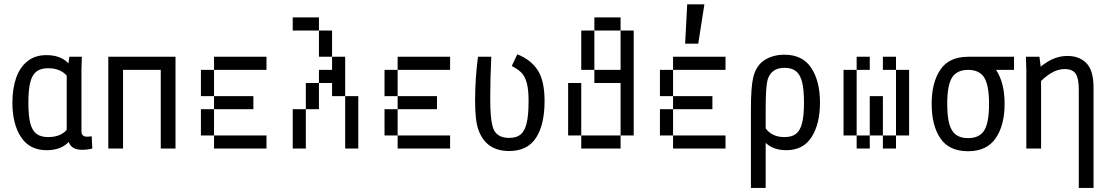

<svg xmlns="http://www.w3.org/2000/svg" viewBox="-20 -708 5290 915"><path d="M301.8 -63.5 297.9 -78.1V-358.4L301.8 -374L310.5 -437.5H370.1L368.2 -375V-82Q368.2 -70.3 374.5 -63.5Q380.9 -56.6 394.5 -56.6Q403.3 -56.6 417 -58.6L419.9 0Q395.5 5.9 370.1 5.9Q335.9 5.9 318.8 -12.2Q301.8 -30.3 301.8 -63.5ZM350.6 -308.6 322.3 -295.9Q310.5 -341.8 281.7 -362.3Q252.9 -382.8 210 -382.8Q174.8 -382.8 154.3 -367.7Q133.8 -352.5 124.5 -316.9Q115.2 -281.2 115.2 -218.8Q115.2 -155.3 124.5 -120.1Q133.8 -85 154.3 -69.8Q174.8 -54.7 210 -54.7Q253.9 -54.7 282.7 -75.2Q311.5 -95.7 322.3 -142.6L351.6 -129.9Q339.8 -62.5 303.2 -27.3Q266.6 7.8 202.1 7.8Q121.1 7.8 80.1 -54.7Q39.1 -117.2 39.1 -218.8Q39.1 -285.2 56.6 -335.9Q74.2 -386.7 110.4 -416Q146.5 -445.3 201.2 -445.3Q265.6 -445.3 302.2 -410.2Q338.9 -375 350.6 -308.6Z M746.1 0V-375H566.4V0H496.1V-437.5H816.4V0Z M1187.5 -62.5V0H1125V-62.5ZM1125 -62.5V0H1062.5V-62.5ZM1062.5 -62.5V0H1000V-62.5ZM1000 -125V-62.5H937.5V-125ZM1000 -187.5V-125H937.5V-187.5ZM1000 -312.5V-250H937.5V-312.5ZM1000 -375V-312.5H937.5V-375ZM1062.5 -437.5V-375H1000V-437.5ZM1125 -437.5V-375H1062.5V-437.5ZM1187.5 -437.5V-375H1125V-437.5ZM1062.5 -250V-187.5H1000V-250ZM1125 -250V-187.5H1062.5V-250ZM1187.5 -250V-187.5H1125V-250ZM1250 -437.5V-375H1187.5V-437.5ZM1250 -62.5V0H1187.5V-62.5Z M1437.5 -62.5V0H1375V-62.5ZM1437.5 -125V-62.5H1375V-125ZM1437.5 -187.5V-125H1375V-187.5ZM1500 -312.5V-250H1437.5V-312.5ZM1687.5 -125V-62.5H1625V-125ZM1687.5 -187.5V-125H1625V-187.5ZM1687.5 -250V-187.5H1625V-250ZM1625 -312.5V-250H1562.5V-312.5ZM1625 -375V-312.5H1562.5V-375ZM1437.5 -625V-562.5H1375V-625ZM1625 -437.5V-375H1562.5V-437.5ZM1562.5 -562.5V-500H1500V-562.5ZM1500 -625V-562.5H1437.5V-625ZM1562.5 -500V-437.5H1500V-500ZM1562.5 -375V-312.5H1500V-375ZM1500 -250V-187.5H1437.5V-250ZM1687.5 -62.5V0H1625V-62.5Z M2062.5 -62.5V0H2000V-62.5ZM2000 -62.5V0H1937.5V-62.5ZM1937.5 -62.5V0H1875V-62.5ZM1875 -125V-62.5H1812.5V-125ZM1875 -187.5V-125H1812.5V-187.5ZM1875 -312.5V-250H1812.5V-312.5ZM1875 -375V-312.5H1812.5V-375ZM1937.5 -437.5V-375H1875V-437.5ZM2000 -437.5V-375H1937.5V-437.5ZM2062.5 -437.5V-375H2000V-437.5ZM1937.5 -250V-187.5H1875V-250ZM2000 -250V-187.5H1937.5V-250ZM2062.5 -250V-187.5H2000V-250ZM2125 -437.5V-375H2062.5V-437.5ZM2125 -62.5V0H2062.5V-62.5Z M2316.4 -254.9V-229.5Q2316.4 -148.4 2327.1 -107.4Q2340.8 -50.8 2406.2 -50.8Q2441.4 -50.8 2460.9 -66.9Q2480.5 -83 2489.7 -120.6Q2499 -158.2 2499 -226.6Q2499 -282.2 2490.2 -313.5Q2481.4 -344.7 2465.3 -361.3Q2449.2 -377.9 2418.9 -393.6L2445.3 -449.2Q2509.8 -423.8 2542.5 -373.5Q2575.2 -323.2 2575.2 -226.6Q2575.2 -113.3 2534.2 -50.8Q2493.2 11.7 2406.2 11.7Q2295.9 11.7 2259.8 -89.8Q2244.1 -132.8 2244.1 -227.5Q2244.1 -331.1 2257.8 -437.5H2321.3Q2316.4 -335.9 2316.4 -254.9Z M2875 -62.5V0H2812.5V-62.5ZM2937.5 -62.5V0H2875V-62.5ZM3000 -125V-62.5H2937.5V-125ZM3000 -187.5V-125H2937.5V-187.5ZM3000 -250V-187.5H2937.5V-250ZM3000 -312.5V-250H2937.5V-312.5ZM3000 -375V-312.5H2937.5V-375ZM3000 -437.5V-375H2937.5V-437.5ZM2937.5 -625V-562.5H2875V-625ZM2875 -625V-562.5H2812.5V-625ZM3000 -562.5V-500H2937.5V-562.5ZM3000 -500V-437.5H2937.5V-500ZM2750 -312.5V-250H2687.5V-312.5ZM2750 -125V-62.5H2687.5V-125ZM2750 -187.5V-125H2687.5V-187.5ZM2812.5 -62.5V0H2750V-62.5ZM2750 -250V-187.5H2687.5V-250ZM2812.5 -500V-437.5H2750V-500ZM2812.5 -562.5V-500H2750V-562.5ZM2812.5 -437.5V-375H2750V-437.5ZM2875 -375V-312.5H2812.5V-375ZM2937.5 -375V-312.5H2875V-375Z M3375 -62.5V0H3312.5V-62.5ZM3312.5 -62.5V0H3250V-62.5ZM3250 -62.5V0H3187.5V-62.5ZM3187.5 -125V-62.5H3125V-125ZM3187.5 -187.5V-125H3125V-187.5ZM3187.5 -312.5V-250H3125V-312.5ZM3187.5 -375V-312.5H3125V-375ZM3250 -437.5V-375H3187.5V-437.5ZM3312.5 -437.5V-375H3250V-437.5ZM3375 -437.5V-375H3312.5V-437.5ZM3250 -250V-187.5H3187.5V-250ZM3312.5 -250V-187.5H3250V-250ZM3375 -250V-187.5H3312.5V-250ZM3437.5 -437.5V-375H3375V-437.5ZM3437.5 -62.5V0H3375V-62.5ZM3336.9 -687.5 3307.6 -500H3245.1L3254.9 -687.5Z M3569.3 -337.9Q3583 -395.5 3623 -421.4Q3663.1 -447.3 3718.8 -447.3Q3804.7 -447.3 3846.2 -384.3Q3887.7 -321.3 3887.7 -218.8Q3887.7 -117.2 3847.7 -54.7Q3807.6 7.8 3727.5 7.8Q3646.5 7.8 3609.9 -50.8Q3573.2 -109.4 3573.2 -218.8H3601.6Q3601.6 -129.9 3631.8 -92.3Q3662.1 -54.7 3718.8 -54.7Q3752.9 -54.7 3772.9 -69.8Q3793 -85 3802.2 -120.6Q3811.5 -156.2 3811.5 -218.8Q3811.5 -282.2 3802.2 -317.9Q3793 -353.5 3772.9 -369.1Q3752.9 -384.8 3718.8 -384.8Q3654.3 -384.8 3637.7 -326.2Q3628.9 -293 3628.9 -187.5V187.5H3558.6V-187.5Q3558.6 -293 3569.3 -337.9Z M4062.5 -125V-62.5H4000V-125ZM4062.5 -187.5V-125H4000V-187.5ZM4062.5 -250V-187.5H4000V-250ZM4062.5 -312.5V-250H4000V-312.5ZM4125 -62.5V0H4062.5V-62.5ZM4187.5 -125V-62.5H4125V-125ZM4187.5 -187.5V-125H4125V-187.5ZM4187.5 -250V-187.5H4125V-250ZM4312.5 -312.5V-250H4250V-312.5ZM4312.5 -250V-187.5H4250V-250ZM4312.5 -187.5V-125H4250V-187.5ZM4250 -62.5V0H4187.5V-62.5ZM4312.5 -125V-62.5H4250V-125ZM4250 -437.5V-375H4187.5V-437.5ZM4125 -437.5V-375H4062.5V-437.5ZM4312.5 -375V-312.5H4250V-375ZM4062.5 -375V-312.5H4000V-375Z M4812.5 -437.5V-375H4673.8L4593.8 -437.5ZM4419.9 -212.9Q4419.9 -314.5 4461.4 -376Q4502.9 -437.5 4593.8 -437.5Q4684.6 -437.5 4726.1 -376Q4767.6 -314.5 4767.6 -212.9Q4767.6 -111.3 4725.1 -49.3Q4682.6 12.7 4593.8 12.7Q4502.9 12.7 4461.4 -48.8Q4419.9 -110.4 4419.9 -212.9ZM4693.4 -212.9Q4693.4 -301.8 4670.4 -338.4Q4647.5 -375 4593.8 -375Q4540 -375 4517.1 -338.4Q4494.1 -301.8 4494.1 -212.9Q4494.1 -151.4 4504.4 -116.2Q4514.6 -81.1 4536.1 -65.4Q4557.6 -49.8 4593.8 -49.8Q4647.5 -49.8 4670.4 -86.4Q4693.4 -123 4693.4 -212.9Z M4869.1 -437.5H4933.6L4941.4 -375V0H4871.1V-374ZM5053.7 -378.9Q5020.5 -378.9 4987.8 -358.9Q4955.1 -338.9 4926.8 -306.6L4891.6 -336.9Q4918.9 -379.9 4967.3 -410.6Q5015.6 -441.4 5067.4 -441.4Q5123 -441.4 5157.2 -407.2Q5191.4 -373 5191.4 -290V187.5H5121.1V-282.2Q5121.1 -334 5106.4 -356.4Q5091.8 -378.9 5053.7 -378.9Z"/></svg>

Font: Sudo Var
Style: Regular
Weight: 400
Monospace: yes
Designer: Jens Kutilek
Foundry: Jens Kutilek
Version: Version 0.065;FEAKit 1.0